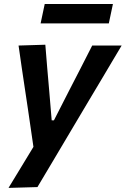

<svg xmlns="http://www.w3.org/2000/svg" viewBox="-20 -720 613 936"><path d="M21.5 196Q51 147.5 82.2 96.2Q113.5 45 143 -4Q136.5 -50 129.5 -96.8Q122.5 -143.5 116 -189.5L102.5 -279.5Q94.5 -333 86.2 -388.8Q78 -444.5 70.5 -498L201 -502Q205.5 -444.5 210.2 -389.2Q215 -334 220 -276.5L232 -133.5H243L316 -276.5Q345 -333 373 -387.2Q401 -441.5 429.5 -498H573Q549 -458 526.8 -420.5Q504.5 -383 478 -338.2Q451.5 -293.5 414 -231L330.5 -90.5Q274 4.5 234.5 71.2Q195 138 162.5 192ZM178 -606 198 -700.5H530.5L510.5 -606Z"/></svg>

Font: Commissioner SemiBold
Style: Italic
Weight: 600
Italic angle: -12°
Designer: Kostas Bartsokas
Foundry: Kostas Bartsokas
Version: Version 1.000; ttfautohint (v1.8.3)